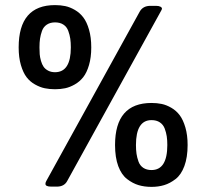

<svg xmlns="http://www.w3.org/2000/svg" viewBox="-20 -727 805 753"><path d="M195.8 -707Q217.3 -707 235.8 -703.1Q254.4 -699.2 273.7 -688Q293 -676.8 306.6 -658.9Q320.3 -641.1 329.1 -610.8Q337.9 -580.6 337.9 -541Q337.9 -502 329.1 -471.9Q320.3 -441.9 306.4 -424.3Q292.5 -406.7 273.2 -395.8Q253.9 -384.8 235.4 -380.9Q216.8 -377 195.8 -377Q174.3 -377 155.5 -380.9Q136.7 -384.8 117.2 -395.8Q97.7 -406.7 84.2 -424.3Q70.8 -441.9 62 -471.7Q53.2 -501.5 53.2 -541Q53.2 -707 195.8 -707ZM591.8 -704.1Q602.5 -704.1 608.9 -700.9Q615.2 -697.8 615.2 -692.9Q615.2 -689.9 609.9 -681.2L244.1 -18.1Q232.4 4.9 203.1 4.9H181.2Q158.2 4.9 158.2 -5.9Q158.2 -11.7 162.1 -18.1L527.8 -681.2Q540.5 -704.1 569.8 -704.1ZM195.8 -639.2Q176.8 -639.2 163.6 -630.4Q150.4 -621.6 144.8 -606Q139.2 -590.3 137 -575.4Q134.8 -560.5 134.8 -541Q134.8 -526.4 135.7 -514.4Q136.7 -502.4 140.6 -488.5Q144.5 -474.6 150.9 -465.3Q157.2 -456.1 168.7 -450Q180.2 -443.8 195.8 -443.8Q257.8 -443.8 257.8 -541Q257.8 -560.5 255.6 -575.4Q253.4 -590.3 247.6 -606.2Q241.7 -622.1 228.5 -630.6Q215.3 -639.2 195.8 -639.2ZM574.2 -323.2Q595.7 -323.2 614.3 -319.3Q632.8 -315.4 652.1 -304.2Q671.4 -293 684.8 -275.1Q698.2 -257.3 707 -227.3Q715.8 -197.3 715.8 -158.2Q715.8 -109.9 703.1 -75.7Q690.4 -41.5 668.5 -24.7Q646.5 -7.8 623.8 -1Q601.1 5.9 574.2 5.9Q546.4 5.9 523.4 -1Q500.5 -7.8 478.5 -24.7Q456.5 -41.5 443.8 -75.4Q431.2 -109.4 431.2 -158.2Q431.2 -323.2 574.2 -323.2ZM574.2 -255.9Q513.2 -255.9 513.2 -158.2Q513.2 -138.7 515.4 -123.8Q517.6 -108.9 523.2 -93.3Q528.8 -77.6 542 -68.8Q555.2 -60.1 574.2 -60.1Q636.2 -60.1 636.2 -158.2Q636.2 -177.2 634 -192.1Q631.8 -207 626 -222.7Q620.1 -238.3 606.9 -247.1Q593.8 -255.9 574.2 -255.9Z"/></svg>

Font: Asap Symbol
Style: Regular
Weight: 900
Designer: Tania Quindós, Elena González Miranda, Marcela Romero, Pablo Cosgaya
Foundry: Omnibus-Type
Version: Version 1.000;PS 001.000;hotconv 1.0.70;makeotf.lib2.5.58329